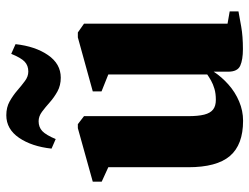

<svg xmlns="http://www.w3.org/2000/svg" viewBox="-113 -687 810 624"><g transform="rotate(-90 292.0 -375.0)"><path d="M444.5 9.5Q410 9.5 390.5 0.8Q371 -8 371 -38.5V-85.5Q354 -59.5 329.2 -37.5Q304.5 -15.5 274.2 -2.8Q244 10 211.5 10Q133.5 10 97 -32.8Q60.5 -75.5 60.5 -168.5V-428L13.5 -449.5V-478.5L187.5 -527H200.5L226.5 -507V-168.5Q226.5 -136 231.5 -116.2Q236.5 -96.5 248 -87.5Q259.5 -78.5 279.5 -78.5Q300 -78.5 315.2 -83Q330.5 -87.5 342 -94Q353.5 -100.5 362 -106.5V-428L307 -450V-478.5L482.5 -527H498.5L527 -507V-40.5L567 -33.5V-5Q548.5 -1.5 517.2 4Q486 9.5 444.5 9.5ZM121 -612.5Q128 -677 156.2 -718.2Q184.5 -759.5 229.5 -759.5Q255 -759.5 274.2 -748.8Q293.5 -738 310 -723.8Q326.5 -709.5 341 -698.8Q355.5 -688 371.5 -688Q391 -688 403.5 -699.8Q416 -711.5 429 -743.5L460.5 -729.5Q453.5 -665.5 425 -624Q396.5 -582.5 351.5 -582.5Q326.5 -582.5 307 -593.2Q287.5 -604 271.5 -618.2Q255.5 -632.5 240.8 -643.5Q226 -654.5 210 -654.5Q191 -654.5 178.2 -642.8Q165.5 -631 152 -599Z"/></g></svg>

Font: Merriweather 120pt Black
Style: Regular
Weight: 900
Designer: Eben Sorkin
Foundry: Eben Sorkin
Version: Version 2.100